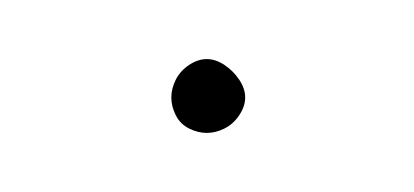

<svg xmlns="http://www.w3.org/2000/svg" viewBox="-20 -113 140 65"><path d="M38 -80Q38 -77 39.5 -74Q41 -71 44 -69.5Q47 -68 50 -68Q53 -68 56 -69.5Q59 -71 61 -74Q63 -77 63 -80Q63 -83 61 -86Q59 -89 56 -91Q53 -93 50 -93Q47 -93 44 -91Q41 -89 39.5 -86Q38 -83 38 -80Z"/></svg>

Font: Linefont Thin
Style: Regular
Weight: 100
Monospace: yes
Version: Version 3.002;gftools[0.9.33]